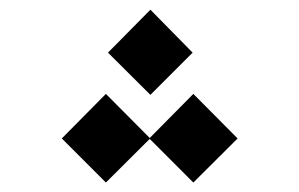

<svg xmlns="http://www.w3.org/2000/svg" viewBox="-20 -847 626 402"><path d="M384.8 -464.8 293.5 -556.2 201.7 -464.8 109.4 -557.1 201.7 -650.4 293.5 -558.1 384.8 -650.4 477.5 -557.1ZM294.9 -648.4 206.1 -736.8 294.9 -826.7 383.3 -736.8Z"/></svg>

Font: CaskaydiaCove NFP Light
Style: Regular
Weight: 300
Designer: Aaron Bell
Foundry: Saja Typeworks
Version: Version 2111.001; VTT 6.35;Nerd Fonts 3.1.1